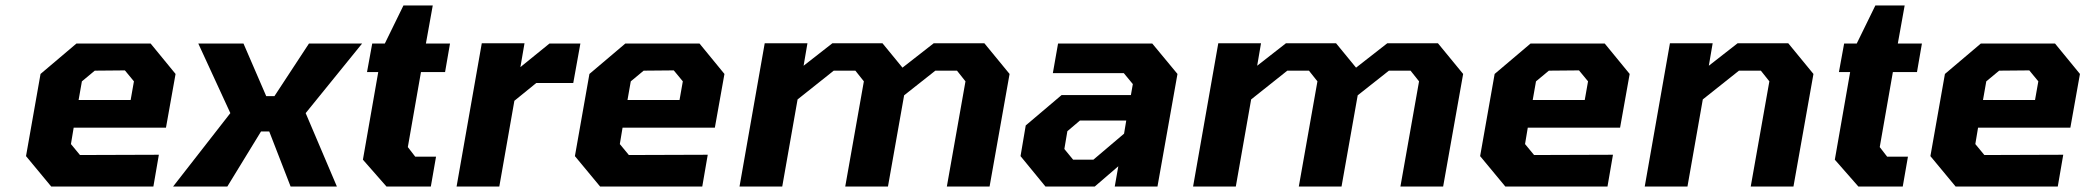

<svg xmlns="http://www.w3.org/2000/svg" viewBox="-20 -681 7614 701"><path d="M167 0 75 -111 128 -411 259 -522H530L621 -411L586 -215H249L239 -155L272 -115L560 -116L540 0ZM267 -316H457L469 -384L436 -424L326 -423L279 -384Z M612 0 821 -268 704 -522H869L952 -330H982L1108 -522H1302L1096 -268L1210 0H1041L963 -201H933L810 0Z M1391 0 1305 -98 1361 -418H1320L1339 -522H1385L1453 -661H1560L1535 -522H1623L1605 -418H1517L1469 -144L1496 -109H1572L1553 0Z M1647 0 1739 -523H1895L1880 -436L1986 -522H2099L2073 -378H1938L1858 -313L1803 0Z M2171 0 2079 -111 2132 -411 2263 -522H2534L2625 -411L2590 -215H2253L2243 -155L2276 -115L2564 -116L2544 0ZM2271 -316H2461L2473 -384L2440 -424L2330 -423L2283 -384Z M2680 0 2772 -523H2928L2914 -441L3019 -523H3202L3275 -434L3389 -523H3574L3666 -411L3593 0H3437L3505 -384L3474 -423H3395L3281 -333L3222 0H3066L3134 -384L3103 -423H3024L2892 -318L2836 0Z M3797 0 3706 -111 3725 -223 3856 -334H4109L4116 -374L4083 -414H3824L3843 -522H4187L4279 -411L4206 0H4050L4063 -74L3977 0ZM3898 -98H3972L4084 -193L4092 -241H3923L3877 -202L3866 -137Z M4336 0 4428 -523H4584L4570 -441L4675 -523H4858L4931 -434L5045 -523H5230L5322 -411L5249 0H5093L5161 -384L5130 -423H5051L4937 -333L4878 0H4722L4790 -384L4759 -423H4680L4548 -318L4492 0Z M5476 0 5384 -111 5437 -411 5568 -522H5839L5930 -411L5895 -215H5558L5548 -155L5581 -115L5869 -116L5849 0ZM5576 -316H5766L5778 -384L5745 -424L5635 -423L5588 -384Z M5985 0 6077 -523H6233L6219 -441L6324 -523H6509L6601 -411L6528 0H6372L6440 -384L6409 -423H6329L6197 -318L6141 0Z M6765 0 6679 -98 6735 -418H6694L6713 -522H6759L6827 -661H6934L6909 -522H6997L6979 -418H6891L6843 -144L6870 -109H6946L6927 0Z M7120 0 7028 -111 7081 -411 7212 -522H7483L7574 -411L7539 -215H7202L7192 -155L7225 -115L7513 -116L7493 0ZM7220 -316H7410L7422 -384L7389 -424L7279 -423L7232 -384Z"/></svg>

Font: Tomorrow SemiBold
Style: Italic
Weight: 600
Italic angle: -10°
Designer: Tony de Marco, Monica Rizzolli
Foundry: Just in Type
Version: Version 2.002